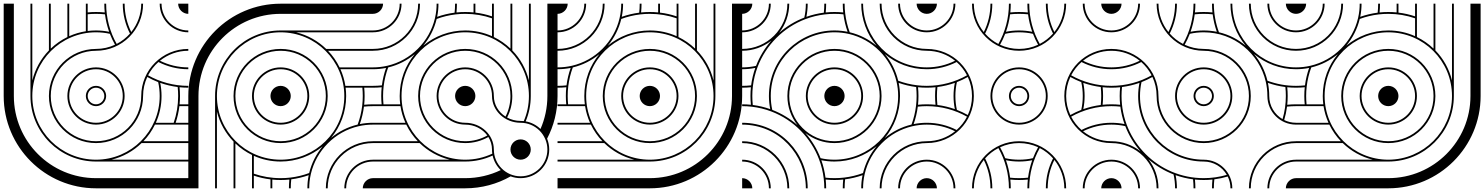

<svg xmlns="http://www.w3.org/2000/svg" viewBox="-20 -1020 8040 1040"><path d="M1000 -945V-1000H945C945 -970 970 -945 1000 -945ZM500 -445C530.4 -445 555 -469.6 555 -500C555 -530.4 530.4 -555 500 -555C469.6 -555 445 -530.4 445 -500C445 -469.6 469.6 -445 500 -445ZM500 -455C475.2 -455 455 -475.2 455 -500C455 -524.8 475.2 -545 500 -545C524.8 -545 545 -524.8 545 -500C545 -475.2 524.8 -455 500 -455ZM500 -345C585.6 -345 655 -414.4 655 -500C655 -585.6 585.6 -655 500 -655C414.4 -655 345 -585.6 345 -500C345 -414.4 414.4 -345 500 -345ZM500 -355C420 -355 355 -420 355 -500C355 -580 420 -645 500 -645C580 -645 645 -580 645 -500C645 -420 580 -355 500 -355ZM1000 -145V-155H584C646.3 -170.1 702.3 -201.8 746.9 -245H1000V-255H756.8C782.1 -281.4 803.3 -311.8 819.4 -345H1000V-355H931.4C941.1 -383.8 948 -413.9 951.7 -445H1000V-455H952.8C954.3 -469.8 955 -484.8 955 -500C955 -516 954.2 -531.8 952.6 -547.4C968.1 -545.8 984 -545 1000 -545V-555C920.8 -555 846.5 -575.7 782.1 -612C796.2 -639.4 815.3 -663.8 838.2 -684C886.8 -659.1 941.8 -645 1000 -645V-655C944.9 -655 892.8 -667.9 846.5 -691C888.6 -724.8 941.9 -745 1000 -745V-755C859.2 -755 745 -640.8 745 -500C745 -364.8 635.2 -255 500 -255C364.8 -255 255 -364.8 255 -500C255 -635.2 364.8 -745 500 -745C640.8 -745 755 -859.2 755 -1000H745C745 -941.9 724.8 -888.6 691 -846.5C667.9 -892.8 655 -944.9 655 -1000H645C645 -941.8 659.1 -886.8 684 -838.2C663.8 -815.3 639.4 -796.2 612 -782.1C575.7 -846.5 555 -920.8 555 -1000H545C545 -984 545.8 -968.1 547.4 -952.6C531.9 -954.2 516 -955 500 -955C484.8 -955 469.8 -954.3 455 -952.8V-1000H445V-850.8C413.4 -845.8 383.2 -836.8 355 -824.1V-1000H345V-819.4C311.8 -803.3 281.4 -782.1 255 -756.8V-1000H245V-746.9C201.8 -702.3 170.1 -646.3 155 -584V-1000H145V-500C145 -304 304 -145 500 -145ZM1000 0V-55H500C254.4 -55 55 -254.4 55 -500V-1000H0V-500C0 -224 224 0 500 0ZM920.8 -355H824.1C844 -399.3 855 -448.4 855 -500C855 -524.3 852.5 -548.1 847.9 -571.1C878 -560.4 909.7 -552.8 942.4 -548.6C944.1 -532.7 945 -516.4 945 -500C945 -449.2 936.5 -400.5 920.8 -355ZM500 -155C309.6 -155 155 -309.6 155 -500C155 -690.4 309.6 -845 500 -845C525.8 -845 551 -842.2 575.2 -836.8C583.1 -816.3 592.4 -796.6 603 -777.7C571.7 -763.1 536.8 -755 500 -755C359.2 -755 245 -640.8 245 -500C245 -359.2 359.2 -245 500 -245C640.8 -245 755 -359.2 755 -500C755 -536.8 763.1 -571.7 777.7 -603C796.6 -592.4 816.3 -583.1 836.8 -575.2C842.2 -551 845 -525.8 845 -500C845 -309.6 690.4 -155 500 -155ZM571.1 -847.9C548.1 -852.5 524.3 -855 500 -855C484.8 -855 469.7 -854 455 -852.2V-942.8C469.8 -944.2 484.8 -945 500 -945C516.4 -945 532.7 -944.1 548.6 -942.4C552.8 -909.7 560.4 -878 571.1 -847.9ZM1000 -845V-855C920 -855 855 -920 855 -1000H845C845 -914.4 914.4 -845 1000 -845Z M1945 0H2000V-55C1970 -55 1945 -30 1945 0ZM1145 0H1155V-416C1170.1 -353.7 1201.8 -297.7 1245 -253.1V0H1255V-243.2C1281.4 -217.9 1311.8 -196.7 1345 -180.6V0H1355V-68.6C1383.8 -58.9 1413.9 -52 1445 -48.3V0H1455V-47.2C1469.8 -45.7 1484.8 -45 1500 -45C1516.9 -45 1532 -45.8 1547.4 -47.4C1545.8 -31.8 1545 -16 1545 0H1555C1555 -16.4 1555.9 -32.7 1557.6 -48.6C1590.3 -52.8 1622 -60.4 1652.1 -71.1C1646.6 -44 1645 -21.7 1645 0H1655C1655 -23.3 1656.9 -47.4 1663.8 -77.8C1693.7 -205.7 1794.2 -306.7 1922.2 -336.2C1947.2 -342 1973.2 -345 2000 -345V-355C1975.7 -355 1951.9 -352.5 1928.9 -347.9C1939.6 -378 1947.2 -409.7 1951.4 -442.4C1967.3 -444.1 1983.6 -445 2000 -445V-455C1984 -455 1968.1 -454.2 1952.6 -452.6C1954.2 -468.1 1955 -484 1955 -500C1955 -515.2 1954.3 -530.2 1952.8 -545H2000V-555H1850.8C1845.8 -586.6 1836.8 -616.8 1824.1 -645H2000V-655H1819.4C1803.3 -688.2 1782.1 -718.6 1756.8 -745H2000V-755H1746.9C1702.3 -798.2 1646.3 -829.9 1584 -845H2000V-855H1500C1304 -855 1145 -696 1145 -500ZM1845 0H1855C1855 -80 1920 -145 2000 -145V-155C1914.4 -155 1845 -85.6 1845 0ZM1745 0H1755C1755 -135.2 1864.8 -245 2000 -245V-255C1859.2 -255 1745 -140.8 1745 0ZM1445 -500C1445 -469.6 1469.6 -445 1500 -445C1530.4 -445 1555 -469.6 1555 -500C1555 -530.4 1530.4 -555 1500 -555C1469.6 -555 1445 -530.4 1445 -500ZM1345 -500C1345 -414.4 1414.4 -345 1500 -345C1585.6 -345 1655 -414.4 1655 -500C1655 -585.6 1585.6 -655 1500 -655C1414.4 -655 1345 -585.6 1345 -500ZM1355 -500C1355 -580 1420 -645 1500 -645C1580 -645 1645 -580 1645 -500C1645 -420 1580 -355 1500 -355C1420 -355 1355 -420 1355 -500ZM1245 -500C1245 -359.2 1359.2 -245 1500 -245C1640.8 -245 1755 -359.2 1755 -500C1755 -640.8 1640.8 -755 1500 -755C1359.2 -755 1245 -640.8 1245 -500ZM1255 -500C1255 -635.2 1364.8 -745 1500 -745C1635.2 -745 1745 -635.2 1745 -500C1745 -364.8 1635.2 -255 1500 -255C1364.8 -255 1255 -364.8 1255 -500ZM1000 0H1055V-500C1055 -745.6 1254.4 -945 1500 -945H2000V-1000H1500C1224 -1000 1000 -776 1000 -500ZM1773.4 -273.1C1824.1 -334 1855 -412.5 1855 -500C1855 -515.2 1854 -530.3 1852.2 -545H1942.8C1944.2 -530.2 1945 -515.2 1945 -500C1945 -482.2 1944 -464.7 1941.9 -447.5C1937.7 -412 1929.4 -377.8 1917.3 -345.3C1863.5 -332.5 1814.6 -307.4 1773.4 -273.1ZM1355 -79.2V-175.9C1399.3 -156 1448.4 -145 1500 -145C1585.5 -145 1665.3 -175.6 1727.6 -227.3C1693.1 -186 1667.8 -136.7 1654.7 -82.7C1622.2 -70.6 1588 -62.3 1552.5 -58.1C1535.3 -56 1518.8 -55 1500 -55C1449.2 -55 1400.5 -63.5 1355 -79.2ZM1155 -500C1155 -690.4 1309.6 -845 1500 -845C1690.4 -845 1845 -690.4 1845 -500C1845 -304.6 1686.5 -155 1500 -155C1309.6 -155 1155 -309.6 1155 -500Z M2055 -1000H2000V-945C2030 -945 2055 -970 2055 -1000ZM3000 -1000H2955H2950H2945V-500C2945 -436.5 2931.7 -376.1 2907.7 -321.4C2886 -342.4 2858.3 -357.1 2827.4 -362.6C2845.2 -404.9 2855 -451.3 2855 -500V-1000H2845V-584C2829.9 -646.3 2798.2 -702.3 2755 -746.9V-1000H2745V-756.8C2718.6 -782.1 2688.2 -803.3 2655 -819.4V-1000H2645V-931.4C2616.2 -941.1 2586.1 -948 2555 -951.7V-1000H2545V-952.8C2530.2 -954.3 2515.2 -955 2500 -955C2483.1 -955 2468 -954.2 2452.6 -952.6C2454.2 -968.2 2455 -984 2455 -1000H2445C2445 -983.6 2444.1 -967.3 2442.4 -951.4C2409.7 -947.2 2378 -939.6 2347.9 -928.9C2353.4 -956 2355 -978.3 2355 -1000H2345C2345 -976.7 2343.1 -952.6 2336.2 -922.2C2306.3 -794.3 2205.8 -693.3 2077.8 -663.8C2052.8 -658 2026.8 -655 2000 -655V-645C2024.3 -645 2048.1 -647.5 2071.1 -652.1C2060.4 -622 2052.8 -590.3 2048.6 -557.6C2032.7 -555.9 2016.4 -555 2000 -555V-545C2016 -545 2031.9 -545.8 2047.4 -547.4C2045.8 -531.9 2045 -516 2045 -500C2045 -484.8 2045.7 -469.8 2047.2 -455H2000V-445H2149.2C2154.2 -413.4 2163.2 -383.2 2175.9 -355H2000V-345H2180.6C2196.7 -311.8 2217.9 -281.4 2243.2 -255H2000V-245H2253.1C2297.7 -201.8 2353.7 -170.1 2416 -155H2000V-145H2500C2553 -145 2603.3 -156.6 2648.4 -177.5C2655 -146.9 2670.6 -119.6 2692.3 -98.6C2634.1 -70.7 2568.8 -55 2500 -55H2000V-50V-45V0H2500C2589.4 0 2673.4 -23.5 2746 -64.7C2762.8 -58.4 2781 -55 2800 -55C2885.6 -55 2955 -124.4 2955 -210C2955 -230.8 2950.9 -250.7 2943.4 -268.9C2979.6 -338 3000 -416.6 3000 -500ZM2845 -500C2845 -451.7 2835.1 -405.8 2817.2 -364.1C2811.5 -364.7 2805.8 -365 2800 -365C2773.3 -365 2748.3 -371.7 2726.8 -383.4C2744.8 -418.4 2755 -458 2755 -500C2755 -640.8 2640.8 -755 2500 -755C2359.2 -755 2245 -640.8 2245 -500C2245 -359.2 2359.2 -245 2500 -245C2545.5 -245 2588.3 -257 2625.3 -277.9C2637.8 -257.9 2645 -234.7 2645 -210C2645 -202.4 2645.5 -194.9 2646.6 -187.6C2602.1 -166.7 2552.4 -155 2500 -155C2309.6 -155 2155 -309.6 2155 -500C2155 -695.4 2313.5 -845 2500 -845C2690.4 -845 2845 -690.4 2845 -500ZM2945 -210C2945 -130 2880 -65 2800 -65C2720 -65 2655 -130 2655 -210C2655 -290.3 2585.3 -355 2500 -355C2420 -355 2355 -420 2355 -500C2355 -580 2420 -645 2500 -645C2580 -645 2645 -580 2645 -500C2645 -419.7 2714.7 -355 2800 -355C2880 -355 2945 -290 2945 -210ZM2745 -500C2745 -459.9 2735.3 -422 2718.2 -388.5C2680 -412.9 2655 -453.8 2655 -500C2655 -585.6 2585.6 -655 2500 -655C2414.4 -655 2345 -585.6 2345 -500C2345 -414.4 2414.4 -345 2500 -345C2549.8 -345 2593.6 -321.6 2619.7 -286.2C2584.3 -266.3 2543.5 -255 2500 -255C2364.8 -255 2255 -364.8 2255 -500C2255 -635.2 2364.8 -745 2500 -745C2635.2 -745 2745 -635.2 2745 -500ZM2155 -1000H2145C2145 -920 2080 -855 2000 -855V-845C2085.6 -845 2155 -914.4 2155 -1000ZM2255 -1000H2245C2245 -864.8 2135.2 -755 2000 -755V-745C2140.8 -745 2255 -859.2 2255 -1000ZM2555 -500C2555 -530.4 2530.4 -555 2500 -555C2469.6 -555 2445 -530.4 2445 -500C2445 -469.6 2469.6 -445 2500 -445C2530.4 -445 2555 -469.6 2555 -500ZM2226.6 -726.9C2175.9 -666 2145 -587.5 2145 -500C2145 -484.8 2146 -469.7 2147.8 -455H2057.2C2055.8 -469.8 2055 -484.8 2055 -500C2055 -517.8 2056 -535.3 2058.1 -552.5C2062.3 -588 2070.6 -622.2 2082.7 -654.7C2136.5 -667.5 2185.4 -692.6 2226.6 -726.9ZM2645 -920.8V-824.1C2600.7 -844 2551.6 -855 2500 -855C2414.5 -855 2334.7 -824.4 2272.4 -772.7C2306.9 -814 2332.2 -863.3 2345.3 -917.3C2377.8 -929.4 2412 -937.7 2447.5 -941.9C2464.7 -944 2481.2 -945 2500 -945C2550.8 -945 2599.5 -936.5 2645 -920.8ZM2855 -210C2855 -240.4 2830.4 -265 2800 -265C2769.6 -265 2745 -240.4 2745 -210C2745 -179.6 2769.6 -155 2800 -155C2830.4 -155 2855 -179.6 2855 -210Z M3055 -1000H3000V-945C3030 -945 3055 -970 3055 -1000ZM3855 -1000H3845V-584C3829.9 -646.3 3798.2 -702.3 3755 -746.9V-1000H3745V-756.8C3718.6 -782.1 3688.2 -803.3 3655 -819.4V-1000H3645V-931.4C3616.2 -941.1 3586.1 -948 3555 -951.7V-1000H3545V-952.8C3530.2 -954.3 3515.2 -955 3500 -955C3483.1 -955 3468 -954.2 3452.6 -952.6C3454.2 -968.2 3455 -984 3455 -1000H3445C3445 -983.6 3444.1 -967.3 3442.4 -951.4C3409.7 -947.2 3378 -939.6 3347.9 -928.9C3353.4 -956 3355 -978.3 3355 -1000H3345C3345 -976.7 3343.1 -952.6 3336.2 -922.2C3306.3 -794.3 3205.8 -693.3 3077.8 -663.8C3052.8 -658 3026.8 -655 3000 -655V-645C3024.3 -645 3048.1 -647.5 3071.1 -652.1C3060.4 -622 3052.8 -590.3 3048.6 -557.6C3032.7 -555.9 3016.4 -555 3000 -555V-545C3016 -545 3031.9 -545.8 3047.4 -547.4C3045.8 -531.9 3045 -516 3045 -500C3045 -484.8 3045.7 -469.8 3047.2 -455H3000V-445H3149.2C3154.2 -413.4 3163.2 -383.2 3175.9 -355H3000V-345H3180.6C3196.7 -311.8 3217.9 -281.4 3243.2 -255H3000V-245H3253.1C3297.7 -201.8 3353.7 -170.1 3416 -155H3000V-145H3500C3696 -145 3855 -304 3855 -500ZM3155 -1000H3145C3145 -920 3080 -855 3000 -855V-845C3085.6 -845 3155 -914.4 3155 -1000ZM3255 -1000H3245C3245 -864.8 3135.2 -755 3000 -755V-745C3140.8 -745 3255 -859.2 3255 -1000ZM3555 -500C3555 -530.4 3530.4 -555 3500 -555C3469.6 -555 3445 -530.4 3445 -500C3445 -469.6 3469.6 -445 3500 -445C3530.4 -445 3555 -469.6 3555 -500ZM3655 -500C3655 -585.6 3585.6 -655 3500 -655C3414.4 -655 3345 -585.6 3345 -500C3345 -414.4 3414.4 -345 3500 -345C3585.6 -345 3655 -414.4 3655 -500ZM3645 -500C3645 -420 3580 -355 3500 -355C3420 -355 3355 -420 3355 -500C3355 -580 3420 -645 3500 -645C3580 -645 3645 -580 3645 -500ZM3755 -500C3755 -640.8 3640.8 -755 3500 -755C3359.2 -755 3245 -640.8 3245 -500C3245 -359.2 3359.2 -245 3500 -245C3640.8 -245 3755 -359.2 3755 -500ZM3745 -500C3745 -364.8 3635.2 -255 3500 -255C3364.8 -255 3255 -364.8 3255 -500C3255 -635.2 3364.8 -745 3500 -745C3635.2 -745 3745 -635.2 3745 -500ZM4000 -1000H3945V-500C3945 -254.4 3745.6 -55 3500 -55H3000V0H3500C3776 0 4000 -224 4000 -500ZM3226.6 -726.9C3175.9 -666 3145 -587.5 3145 -500C3145 -484.8 3146 -469.7 3147.8 -455H3057.2C3055.8 -469.8 3055 -484.8 3055 -500C3055 -517.8 3056 -535.3 3058.1 -552.5C3062.3 -588 3070.6 -622.2 3082.7 -654.7C3136.5 -667.5 3185.4 -692.6 3226.6 -726.9ZM3645 -920.8V-824.1C3600.7 -844 3551.6 -855 3500 -855C3414.5 -855 3334.7 -824.4 3272.4 -772.7C3306.9 -814 3332.2 -863.3 3345.3 -917.3C3377.8 -929.4 3412 -937.7 3447.5 -941.9C3464.7 -944 3481.2 -945 3500 -945C3550.8 -945 3599.5 -936.5 3645 -920.8ZM3845 -500C3845 -309.6 3690.4 -155 3500 -155C3309.6 -155 3155 -309.6 3155 -500C3155 -695.4 3313.5 -845 3500 -845C3690.4 -845 3845 -690.4 3845 -500Z M4945 -1000C4945 -970 4970 -945 5000 -945V-1000ZM4000 -945C4030 -945 4055 -970 4055 -1000H4000ZM4000 0H4055C4055 -30 4030 -55 4000 -55ZM4945 0H5000V-55C4970 -55 4945 -30 4945 0ZM4000 -445C4018 -445 4035.3 -444 4052.5 -441.9C4088.9 -437.6 4124 -429 4157.2 -416.4C4282.2 -369.2 4373.6 -270.5 4416.4 -157.2C4429 -124 4437.6 -88.9 4441.9 -52.5C4444 -35.3 4445 -18 4445 0H4455C4455 -16 4454.2 -31.9 4452.6 -47.4C4468.1 -45.8 4484 -45 4500 -45C4516 -45 4531.9 -45.8 4547.4 -47.4C4545.8 -31.9 4545 -16 4545 0H4555C4555 -16 4555.9 -32.7 4557.6 -48.6C4590.3 -52.8 4622 -60.4 4652.1 -71.1C4646.6 -44 4645 -22 4645 0H4655C4655 -23 4656.9 -47.4 4663.8 -77.8C4693.7 -205.7 4794.2 -306.7 4922.2 -336.2C4947.2 -342 4973 -345 5000 -345V-355C4976 -355 4951.9 -352.5 4928.9 -347.9C4939.6 -378 4947.2 -409.7 4951.4 -442.4C4967.3 -444.1 4984 -445 5000 -445V-455C4984 -455 4968.1 -454.2 4952.6 -452.6C4954.2 -468.1 4955 -484 4955 -500C4955 -516 4954.2 -531.9 4952.6 -547.4C4968.1 -545.8 4984 -545 5000 -545V-555C4982 -555 4964.7 -556 4947.5 -558.1C4912 -562.3 4877.8 -570.6 4845.3 -582.7C4832.4 -636.7 4807.1 -686 4772.6 -727.3C4833.5 -676.2 4912 -645 5000 -645V-655C4805 -655 4655 -815 4655 -1000H4645C4645 -915 4675.8 -834.5 4727.9 -772.1C4686.5 -806.9 4637 -832.3 4582.7 -845.3C4570.6 -877.8 4562.3 -912 4558.1 -947.5C4556 -964.7 4555 -982 4555 -1000H4545C4545 -984 4545.8 -968.1 4547.4 -952.6C4531.9 -954.2 4516 -955 4500 -955C4484 -955 4468.1 -954.2 4452.6 -952.6C4454.2 -968.1 4455 -984 4455 -1000H4445C4445 -984 4444.1 -967.3 4442.4 -951.4C4409.7 -947.2 4378 -939.6 4347.9 -928.9C4352.5 -951.9 4355 -976 4355 -1000H4345C4345 -974 4342.2 -949 4336.8 -924.8C4286.4 -905.4 4240.3 -877.3 4200.4 -842.4C4234.6 -885.8 4255 -941 4255 -1000H4245C4245 -865 4135 -755 4000 -755V-745C4059 -745 4114.2 -765.4 4157.6 -799.6C4122.7 -759.7 4094.6 -713.6 4075.2 -663.2C4051 -657.8 4026 -655 4000 -655V-645C4024 -645 4048.1 -647.5 4071.1 -652.1C4060.4 -622 4052.8 -590.3 4048.6 -557.6C4032.7 -555.9 4016 -555 4000 -555V-545C4016 -545 4031.9 -545.8 4047.4 -547.4C4045.8 -531.9 4045 -516 4045 -500C4045 -484 4045.8 -468.1 4047.4 -452.6C4031.9 -454.2 4016 -455 4000 -455ZM4845 -1000C4845 -914 4914 -845 5000 -845V-855C4920 -855 4855 -920 4855 -1000ZM4745 -1000C4745 -859 4859 -745 5000 -745V-755C4865 -755 4755 -865 4755 -1000ZM4000 -845C4086 -845 4155 -914 4155 -1000H4145C4145 -920 4080 -855 4000 -855ZM4000 -145C4080 -145 4145 -80 4145 0H4155C4155 -86 4086 -155 4000 -155ZM4000 -245C4135 -245 4245 -135 4245 0H4255C4255 -141 4141 -255 4000 -255ZM4000 -345C4200 -345 4345 -181 4345 0H4355C4355 -187 4206 -355 4000 -355ZM4845 0H4855C4855 -80 4920 -145 5000 -145V-155C4914 -155 4845 -86 4845 0ZM4745 0H4755C4755 -135 4865 -245 5000 -245V-255C4859 -255 4745 -141 4745 0ZM4445 -500C4445 -469.6 4469.6 -445 4500 -445C4530.4 -445 4555 -469.6 4555 -500C4555 -530.4 4530.4 -555 4500 -555C4469.6 -555 4445 -530.4 4445 -500ZM4355 -500C4355 -580 4420 -645 4500 -645C4580 -645 4645 -580 4645 -500C4645 -420 4580 -355 4500 -355C4420 -355 4355 -420 4355 -500ZM4345 -500C4345 -414.4 4414.4 -345 4500 -345C4585.6 -345 4655 -414.4 4655 -500C4655 -585.6 4585.6 -655 4500 -655C4414.4 -655 4345 -585.6 4345 -500ZM4255 -500C4255 -635.2 4364.8 -745 4500 -745C4635.2 -745 4745 -635.2 4745 -500C4745 -364.8 4635.2 -255 4500 -255C4364.8 -255 4255 -364.8 4255 -500ZM4155 -500C4155 -695.4 4314.5 -845 4500 -845C4526.8 -845 4552.8 -842 4577.8 -836.2C4705.8 -806.7 4806.7 -705.8 4836.2 -577.8C4842 -552.8 4845 -526.8 4845 -500C4845 -304.6 4685.5 -155 4500 -155C4474.2 -155 4449 -157.8 4424.8 -163.2C4405.9 -212.4 4377.9 -258.9 4342.2 -299.7C4385.6 -265.5 4440.4 -245 4500 -245C4640.8 -245 4755 -359.2 4755 -500C4755 -640.8 4640.8 -755 4500 -755C4359.2 -755 4245 -640.8 4245 -500C4245 -440.5 4265.4 -385.8 4299.6 -342.4C4260.4 -376.7 4214.6 -405 4163.2 -424.8C4157.8 -449 4155 -474.2 4155 -500ZM4772.4 -272.3C4823.6 -333.2 4855 -412.1 4855 -500C4855 -524.3 4852.5 -548.1 4847.9 -571.1C4878 -560.4 4909.7 -552.8 4942.4 -548.6C4944.1 -532.7 4945 -516.4 4945 -500C4945 -482.2 4944 -464.7 4941.9 -447.5C4937.7 -412 4929.4 -377.8 4917.3 -345.3C4863.1 -332.4 4813.7 -306.9 4772.4 -272.3ZM4428.9 -152.1C4451.9 -147.5 4475.7 -145 4500 -145C4585.7 -145 4666 -176 4728.5 -228.4C4693.5 -186.9 4667.9 -137.2 4654.7 -82.7C4622.2 -70.6 4588 -62.3 4552.5 -58.1C4535.3 -56 4517.8 -55 4500 -55C4483.6 -55 4467.3 -55.9 4451.4 -57.6C4447.2 -90.3 4439.6 -122 4428.9 -152.1ZM4055 -500C4055 -517.8 4056 -535.3 4058.1 -552.5C4062.4 -588.9 4071 -624 4083.6 -657.2C4128.7 -776.4 4223.6 -871.3 4342.8 -916.4C4376 -929 4411.1 -937.6 4447.5 -941.9C4464.7 -944 4482.2 -945 4500 -945C4516.4 -945 4532.7 -944.1 4548.6 -942.4C4552.8 -909.7 4560.4 -878 4571.1 -847.9C4548.1 -852.5 4524.3 -855 4500 -855C4309.1 -855 4145 -701 4145 -500C4145 -475.7 4147.5 -451.9 4152.1 -428.9C4122 -439.6 4090.3 -447.2 4057.6 -451.4C4055.9 -467.3 4055 -483.6 4055 -500Z M5945 -1000C5945 -970 5970 -945 6000 -945V-1000ZM5000 -945C5030 -945 5055 -970 5055 -1000H5000ZM5000 0H5055C5055 -30 5030 -55 5000 -55ZM5945 0H6000V-55C5970 -55 5945 -30 5945 0ZM5245 0H5255C5255 -58.1 5275.2 -111.4 5309 -153.5C5332.1 -107.2 5345 -55.1 5345 0H5355C5355 -58.2 5340.9 -113.2 5316 -161.8C5336.2 -184.7 5360.6 -203.8 5388 -217.9C5424.3 -153.5 5445 -79.2 5445 0H5455C5455 -16 5454.2 -31.9 5452.6 -47.4C5468.1 -45.8 5484 -45 5500 -45C5516.9 -45 5532 -45.8 5547.4 -47.4C5545.8 -31.8 5545 -16 5545 0H5555C5555 -79.3 5575.7 -153.6 5612.1 -218.1C5639.5 -204 5663.9 -184.9 5684.1 -162C5659.1 -113.4 5645 -58.3 5645 0H5655C5655 -55.2 5668 -107.4 5691.1 -153.7C5724.9 -111.7 5745 -58.2 5745 0H5755C5755 -140.7 5641.8 -255 5500 -255C5359.2 -255 5245 -140.8 5245 0ZM5845 0H5855C5855 -80 5920 -145 6000 -145V-155C5914.4 -155 5845 -85.6 5845 0ZM5000 -145C5080 -145 5145 -80 5145 0H5155C5155 -85.6 5085.6 -155 5000 -155ZM5245 -1000C5245 -859.3 5358.2 -745 5500 -745C5640.8 -745 5755 -859.2 5755 -1000H5745C5745 -941.9 5724.8 -888.6 5691 -846.5C5667.9 -892.8 5655 -944.9 5655 -1000H5645C5645 -941.8 5659.1 -886.8 5684 -838.2C5663.8 -815.3 5639.4 -796.2 5612 -782.1C5575.7 -846.5 5555 -920.8 5555 -1000H5545C5545 -984 5545.8 -968.1 5547.4 -952.6C5531.9 -954.2 5516 -955 5500 -955C5483.1 -955 5468 -954.2 5452.6 -952.6C5454.2 -968.2 5455 -984 5455 -1000H5445C5445 -920.7 5424.3 -846.3 5387.9 -781.9C5360.5 -796 5336.1 -815.1 5315.9 -838C5340.9 -886.6 5355 -941.7 5355 -1000H5345C5345 -944.8 5332 -892.6 5308.9 -846.3C5275.1 -888.3 5255 -941.8 5255 -1000ZM5000 -845C5085.6 -845 5155 -914.4 5155 -1000H5145C5145 -920 5080 -855 5000 -855ZM5845 -1000C5845 -914.4 5914.4 -845 6000 -845V-855C5920 -855 5855 -920 5855 -1000ZM5000 -245C5140.8 -245 5255 -359.2 5255 -500C5255 -640.8 5140.8 -755 5000 -755V-745C5058.1 -745 5111.4 -724.8 5153.4 -691C5107.2 -667.9 5055.1 -655 5000 -655V-645C5058.2 -645 5113.2 -659.1 5161.8 -684C5184.7 -663.8 5203.8 -639.4 5217.9 -612C5153.5 -575.7 5079.2 -555 5000 -555V-545C5016 -545 5031.9 -545.8 5047.4 -547.4C5045.8 -531.8 5045 -516 5045 -500C5045 -484 5045.8 -468.1 5047.4 -452.6C5031.9 -454.2 5016 -455 5000 -455V-445C5079.2 -445 5153.5 -424.3 5217.9 -388C5203.8 -360.6 5184.7 -336.2 5161.8 -316C5113.2 -340.9 5058.2 -355 5000 -355V-345C5055.1 -345 5107.2 -332.1 5153.4 -309C5111.4 -275.2 5058.1 -255 5000 -255ZM5745 -500C5745 -359.2 5859.2 -245 6000 -245V-255C5941.9 -255 5888.6 -275.2 5846.5 -309C5892.8 -332.1 5944.9 -345 6000 -345V-355C5941.8 -355 5886.8 -340.9 5838.2 -316C5815.3 -336.2 5796.2 -360.6 5782.1 -388C5846.5 -424.3 5920.8 -445 6000 -445V-455C5984 -455 5968.1 -454.2 5952.6 -452.6C5954.2 -468.1 5955 -484 5955 -500C5955 -516 5954.2 -531.8 5952.6 -547.4C5968.1 -545.8 5984 -545 6000 -545V-555C5920.8 -555 5846.5 -575.7 5782.1 -612C5796.2 -639.4 5815.3 -663.8 5838.2 -684C5886.8 -659.1 5941.8 -645 6000 -645V-655C5944.9 -655 5892.8 -667.9 5846.5 -691C5888.6 -724.8 5941.9 -745 6000 -745V-755C5859.2 -755 5745 -640.8 5745 -500ZM5455 -500C5455 -525 5474.1 -545 5500 -545C5524.8 -545 5545 -524.8 5545 -500C5545 -475 5525.9 -455 5500 -455C5475.2 -455 5455 -475.2 5455 -500ZM5445 -500C5445 -469.6 5469.6 -445 5500 -445C5531.3 -445 5555 -469.8 5555 -500C5555 -530.4 5530.4 -555 5500 -555C5468.7 -555 5445 -530.2 5445 -500ZM5355 -500C5355 -580.1 5418.9 -645 5500 -645C5580 -645 5645 -580 5645 -500C5645 -419.9 5581.1 -355 5500 -355C5420 -355 5355 -420 5355 -500ZM5345 -500C5345 -414.4 5414.4 -345 5500 -345C5586.5 -345 5655 -414.5 5655 -500C5655 -585.6 5585.6 -655 5500 -655C5413.5 -655 5345 -585.5 5345 -500ZM5428.9 -152.1C5451.9 -147.5 5475.7 -145 5500 -145C5525.2 -145 5548.3 -147.5 5571.1 -152.1C5560.4 -122 5552.8 -90.3 5548.6 -57.6C5532.8 -55.9 5517.4 -55 5500 -55C5483.6 -55 5467.3 -55.9 5451.4 -57.6C5447.2 -90.3 5439.6 -122 5428.9 -152.1ZM5397 -222.3C5428.3 -236.9 5463.2 -245 5500 -245C5536.9 -245 5571.8 -236.9 5603.1 -222.5C5592.4 -203.5 5583.1 -183.7 5575.2 -163.2C5551 -157.8 5526.8 -155 5500 -155C5474.2 -155 5449 -157.8 5424.8 -163.2C5416.9 -183.7 5407.6 -203.4 5397 -222.3ZM5055 -500C5055 -516.4 5055.9 -532.7 5057.6 -548.6C5090.3 -552.8 5122 -560.4 5152.1 -571.1C5147.5 -548.1 5145 -524.3 5145 -500C5145 -475.7 5147.5 -451.9 5152.1 -428.9C5122 -439.6 5090.3 -447.2 5057.6 -451.4C5055.9 -467.3 5055 -483.6 5055 -500ZM5155 -500C5155 -525.8 5157.8 -551 5163.2 -575.2C5183.7 -583.1 5203.4 -592.4 5222.3 -603C5236.9 -571.7 5245 -536.8 5245 -500C5245 -463.2 5236.9 -428.3 5222.3 -397C5203.4 -407.6 5183.7 -416.9 5163.2 -424.8C5157.8 -449 5155 -474.2 5155 -500ZM5428.9 -847.9C5439.6 -878 5447.2 -909.7 5451.4 -942.4C5467.2 -944.1 5482.6 -945 5500 -945C5516.4 -945 5532.7 -944.1 5548.6 -942.4C5552.8 -909.7 5560.4 -878 5571.1 -847.9C5548.1 -852.5 5524.3 -855 5500 -855C5474.8 -855 5451.7 -852.5 5428.9 -847.9ZM5396.9 -777.5C5407.6 -796.5 5416.9 -816.3 5424.8 -836.8C5449 -842.2 5473.2 -845 5500 -845C5525.8 -845 5551 -842.2 5575.2 -836.8C5583.1 -816.3 5592.4 -796.6 5603 -777.7C5571.7 -763.1 5536.8 -755 5500 -755C5463.1 -755 5428.2 -763.1 5396.9 -777.5ZM5755 -500C5755 -536.8 5763.1 -571.7 5777.7 -603C5796.6 -592.4 5816.3 -583.1 5836.8 -575.2C5842.2 -551 5845 -525.8 5845 -500C5845 -474.2 5842.2 -449 5836.8 -424.8C5816.3 -416.9 5796.6 -407.6 5777.7 -397C5763.1 -428.3 5755 -463.2 5755 -500ZM5847.9 -428.9C5852.5 -451.9 5855 -475.7 5855 -500C5855 -524.3 5852.5 -548.1 5847.9 -571.1C5878 -560.4 5909.7 -552.8 5942.4 -548.6C5944.1 -532.7 5945 -516.4 5945 -500C5945 -483.6 5944.1 -467.3 5942.4 -451.4C5909.7 -447.2 5878 -439.6 5847.9 -428.9Z M6055 0C6055 -30 6030 -55 6000 -55V0ZM7000 -55C6970 -55 6945 -30 6945 0H7000ZM7000 -1000H6945C6945 -970 6970 -945 7000 -945ZM6055 -1000H6000V-945C6030 -945 6055 -970 6055 -1000ZM7000 -655C6809.6 -655 6655 -809.6 6655 -1000H6645C6645 -913.4 6676.1 -834 6727.7 -772.3C6686.3 -807 6636.9 -832.4 6582.7 -845.3C6564.8 -893.5 6555 -945.6 6555 -1000H6545C6545 -984 6545.8 -968.2 6547.4 -952.6C6531.8 -954.2 6516 -955 6500 -955C6484 -955 6468.1 -954.2 6452.6 -952.6C6454.2 -968.1 6455 -984 6455 -1000H6445C6445 -920.8 6424.3 -846.5 6388 -782.1C6360.6 -796.2 6336.2 -815.3 6316 -838.2C6340.9 -886.8 6355 -941.8 6355 -1000H6345C6345 -944.9 6332.1 -892.8 6309 -846.5C6275.2 -888.6 6255 -941.9 6255 -1000H6245C6245 -859.2 6359.2 -745 6500 -745C6635.2 -745 6745 -635.2 6745 -500C6745 -364.8 6635.2 -255 6500 -255C6364.8 -255 6255 -364.8 6255 -500C6255 -640.8 6140.8 -755 6000 -755V-745C6058.1 -745 6111.4 -724.8 6153.5 -691C6107.2 -667.9 6055.1 -655 6000 -655V-645C6058.2 -645 6113.2 -659.1 6161.8 -684C6184.7 -663.8 6203.8 -639.4 6217.9 -612C6153.5 -575.7 6079.2 -555 6000 -555V-545C6016 -545 6031.8 -545.8 6047.4 -547.4C6045.8 -531.9 6045 -516 6045 -500C6045 -484 6045.8 -468.1 6047.4 -452.6C6031.8 -454.2 6016 -455 6000 -455V-445C6016.4 -445 6032.7 -444.1 6048.6 -442.4C6052.8 -409.7 6060.4 -378 6071.1 -347.9C6048.1 -352.5 6024.3 -355 6000 -355V-345C6025.8 -345 6051 -342.2 6075.2 -336.8C6094.6 -286.4 6122.7 -240.3 6157.6 -200.4C6114.2 -234.6 6059.5 -255 6000 -255V-245C6135.2 -245 6245 -135.2 6245 0H6255C6255 -59.5 6234.6 -114.2 6200.4 -157.6C6240.3 -122.7 6286.4 -94.6 6336.8 -75.2C6342.2 -51 6345 -25.8 6345 0H6355C6355 -24.3 6352.5 -48.1 6347.9 -71.1C6378 -60.4 6409.7 -52.8 6442.4 -48.6C6444.1 -32.7 6445 -16.4 6445 0H6455C6455 -16 6454.2 -31.8 6452.6 -47.4C6468.1 -45.8 6484 -45 6500 -45C6516 -45 6531.9 -45.8 6547.4 -47.4C6545.8 -31.9 6545 -16 6545 0H6555C6555 -16.4 6555.9 -32.7 6557.6 -48.6C6582.5 -51.8 6606.7 -56.9 6630.2 -63.9C6639.7 -44.6 6645 -22.9 6645 0H6655C6655 -85.6 6585.6 -155 6500 -155C6309.6 -155 6155 -309.6 6155 -500C6155 -525.8 6157.8 -551 6163.2 -575.2C6183.7 -583.1 6203.4 -592.4 6222.3 -603C6236.9 -571.7 6245 -536.8 6245 -500C6245 -359.2 6359.2 -245 6500 -245C6640.8 -245 6755 -359.2 6755 -500C6755 -640.8 6640.8 -755 6500 -755C6463.2 -755 6428.3 -763.1 6397 -777.7C6407.6 -796.6 6416.9 -816.3 6424.8 -836.8C6449 -842.2 6474.2 -845 6500 -845C6663.8 -845 6801 -730.7 6836.2 -577.6C6842 -552.7 6845 -526.7 6845 -500C6845 -414.4 6914.4 -345 7000 -345V-355C6977.1 -355 6955.4 -360.3 6936.1 -369.8C6943.1 -393.3 6948.2 -417.5 6951.4 -442.4C6967.3 -444.1 6983.6 -445 7000 -445V-455C6984 -455 6968.1 -454.2 6952.6 -452.6C6954.2 -468.2 6955 -484 6955 -500C6955 -516 6954.2 -531.9 6952.6 -547.4C6968.1 -545.8 6984 -545 7000 -545V-555C6945.6 -555 6893.5 -564.8 6845.3 -582.7C6832.4 -636.9 6807 -686.3 6772.3 -727.7C6833.9 -676.1 6913.4 -645 7000 -645ZM7000 -155C6914.4 -155 6845 -85.6 6845 0H6855C6855 -80 6920 -145 7000 -145ZM7000 -255C6859.2 -255 6745 -140.8 6745 0H6755C6755 -135.2 6864.8 -245 7000 -245ZM6155 0C6155 -85.6 6085.6 -155 6000 -155V-145C6080 -145 6145 -80 6145 0ZM6155 -1000H6145C6145 -920 6080 -855 6000 -855V-845C6085.6 -845 6155 -914.4 6155 -1000ZM7000 -855C6920 -855 6855 -920 6855 -1000H6845C6845 -914.4 6914.4 -845 7000 -845ZM7000 -755C6864.8 -755 6755 -864.8 6755 -1000H6745C6745 -859.2 6859.2 -745 7000 -745ZM6555 -500C6555 -530.4 6530.4 -555 6500 -555C6469.6 -555 6445 -530.4 6445 -500C6445 -469.6 6469.6 -445 6500 -445C6530.4 -445 6555 -469.6 6555 -500ZM6545 -500C6545 -475.2 6524.8 -455 6500 -455C6475.2 -455 6455 -475.2 6455 -500C6455 -524.8 6475.2 -545 6500 -545C6524.8 -545 6545 -524.8 6545 -500ZM6655 -500C6655 -585.6 6585.6 -655 6500 -655C6414.4 -655 6345 -585.6 6345 -500C6345 -414.4 6414.4 -345 6500 -345C6585.6 -345 6655 -414.4 6655 -500ZM6645 -500C6645 -420 6580 -355 6500 -355C6420 -355 6355 -420 6355 -500C6355 -580 6420 -645 6500 -645C6580 -645 6645 -580 6645 -500ZM6625.3 -72.9C6585.6 -61.3 6543.5 -55 6500 -55C6254.4 -55 6055 -254.4 6055 -500C6055 -516.4 6055.9 -532.7 6057.6 -548.6C6090.3 -552.8 6122 -560.4 6152.1 -571.1C6147.5 -548.1 6145 -524.3 6145 -500C6145 -304 6304 -145 6500 -145C6553.5 -145 6600.2 -116 6625.3 -72.9ZM6571.1 -847.9C6548.1 -852.5 6524.3 -855 6500 -855C6475.7 -855 6451.9 -852.5 6428.9 -847.9C6439.6 -878 6447.2 -909.7 6451.4 -942.4C6467.3 -944.1 6483.6 -945 6500 -945C6516.4 -945 6532.7 -944.1 6548.6 -942.4C6552.8 -909.7 6560.4 -878 6571.1 -847.9ZM6945 -500C6945 -456.5 6938.7 -414.4 6927.1 -374.7C6884 -399.8 6855 -446.5 6855 -500C6855 -524.3 6852.5 -548.1 6847.9 -571.1C6878 -560.4 6909.7 -552.8 6942.4 -548.6C6944.1 -532.7 6945 -516.4 6945 -500Z M7055 -1000H7000V-945C7030 -945 7055 -970 7055 -1000ZM7855 -1000H7845V-584C7829.9 -646.3 7798.2 -702.3 7755 -746.9V-1000H7745V-756.8C7718.6 -782.1 7688.2 -803.3 7655 -819.4V-1000H7645V-931.4C7616.2 -941.1 7586.1 -948 7555 -951.7V-1000H7545V-952.8C7530.2 -954.3 7515.2 -955 7500 -955C7483.1 -955 7468 -954.2 7452.6 -952.6C7454.2 -968.2 7455 -984 7455 -1000H7445C7445 -983.6 7444.1 -967.3 7442.4 -951.4C7409.7 -947.2 7378 -939.6 7347.9 -928.9C7353.4 -956 7355 -978.3 7355 -1000H7345C7345 -976.7 7343.1 -952.6 7336.2 -922.2C7306.3 -794.3 7205.8 -693.3 7077.8 -663.8C7052.8 -658 7026.8 -655 7000 -655V-645C7024.3 -645 7048.1 -647.5 7071.1 -652.1C7060.4 -622 7052.8 -590.3 7048.6 -557.6C7032.7 -555.9 7016.4 -555 7000 -555V-545C7016 -545 7031.9 -545.8 7047.4 -547.4C7045.8 -531.9 7045 -516 7045 -500C7045 -484.8 7045.7 -469.8 7047.2 -455H7000V-445H7149.2C7154.2 -413.4 7163.2 -383.2 7175.9 -355H7000V-345H7180.6C7196.7 -311.8 7217.9 -281.4 7243.2 -255H7000V-245H7253.1C7297.7 -201.8 7353.7 -170.1 7416 -155H7000V-145H7500C7696 -145 7855 -304 7855 -500ZM7155 -1000H7145C7145 -920 7080 -855 7000 -855V-845C7085.6 -845 7155 -914.4 7155 -1000ZM7255 -1000H7245C7245 -864.8 7135.2 -755 7000 -755V-745C7140.8 -745 7255 -859.2 7255 -1000ZM7555 -500C7555 -530.4 7530.4 -555 7500 -555C7469.6 -555 7445 -530.4 7445 -500C7445 -469.6 7469.6 -445 7500 -445C7530.4 -445 7555 -469.6 7555 -500ZM7655 -500C7655 -585.6 7585.6 -655 7500 -655C7414.4 -655 7345 -585.6 7345 -500C7345 -414.4 7414.4 -345 7500 -345C7585.6 -345 7655 -414.4 7655 -500ZM7645 -500C7645 -420 7580 -355 7500 -355C7420 -355 7355 -420 7355 -500C7355 -580 7420 -645 7500 -645C7580 -645 7645 -580 7645 -500ZM7755 -500C7755 -640.8 7640.8 -755 7500 -755C7359.2 -755 7245 -640.8 7245 -500C7245 -359.2 7359.2 -245 7500 -245C7640.8 -245 7755 -359.2 7755 -500ZM7745 -500C7745 -364.8 7635.2 -255 7500 -255C7364.8 -255 7255 -364.8 7255 -500C7255 -635.2 7364.8 -745 7500 -745C7635.2 -745 7745 -635.2 7745 -500ZM8000 -1000H7945V-500C7945 -254.4 7745.6 -55 7500 -55H7000V0H7500C7776 0 8000 -224 8000 -500ZM7226.6 -726.9C7175.9 -666 7145 -587.5 7145 -500C7145 -484.8 7146 -469.7 7147.8 -455H7057.2C7055.8 -469.8 7055 -484.8 7055 -500C7055 -517.8 7056 -535.3 7058.1 -552.5C7062.3 -588 7070.6 -622.2 7082.7 -654.7C7136.5 -667.5 7185.4 -692.6 7226.6 -726.9ZM7645 -920.8V-824.1C7600.7 -844 7551.6 -855 7500 -855C7414.5 -855 7334.7 -824.4 7272.4 -772.7C7306.9 -814 7332.2 -863.3 7345.3 -917.3C7377.8 -929.4 7412 -937.7 7447.5 -941.9C7464.7 -944 7481.2 -945 7500 -945C7550.8 -945 7599.5 -936.5 7645 -920.8ZM7845 -500C7845 -309.6 7690.4 -155 7500 -155C7309.6 -155 7155 -309.6 7155 -500C7155 -695.4 7313.5 -845 7500 -845C7690.4 -845 7845 -690.4 7845 -500Z"/></svg>

Font: GlukFramesM7
Style: Medium
Weight: 500
Monospace: yes
Designer: gluk
Foundry: gluk
Version: Version 1.01